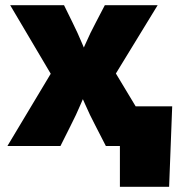

<svg xmlns="http://www.w3.org/2000/svg" viewBox="-20 -559 684 735"><path d="M8.3 0 214.4 -343.8 213.4 -210.4 19 -539.1H225.1L256.8 -474.6Q277.3 -433.6 295.2 -390.6Q313 -347.7 330.6 -306.6H269.5Q288.1 -347.2 306.9 -390.4Q325.7 -433.6 347.7 -474.6L381.3 -539.1H583.5L382.8 -210.9L383.8 -343.8L590.8 0H385.3L345.7 -77.1Q323.7 -118.7 304.9 -162.1Q286.1 -205.6 267.6 -246.1H325.7Q308.1 -205.6 289.8 -162.1Q271.5 -118.7 250 -77.1L211.4 0ZM439 156.2V0H392.1V-151.9H639.2L627.4 156.2Z"/></svg>

Font: Inter 18pt Black
Style: Regular
Weight: 900
Designer: Rasmus Andersson
Foundry: rsms
Version: Version 4.001;git-66647c0bb